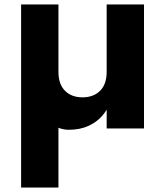

<svg xmlns="http://www.w3.org/2000/svg" viewBox="-20 -578 743 864"><path d="M628 0H460V-558H628ZM479 -128Q467 -88 441 -58Q415 -28 377 -11Q339 6 290 6Q270 6 251.5 0Q233 -6 219 -16L243 -29V266H75V-558H243V-255Q243 -199 272.5 -169.5Q302 -140 351 -140Q401 -140 430.5 -169.5Q460 -199 460 -255Z"/></svg>

Font: Parkinsans Light
Style: Bold
Weight: 700
Version: Version 1.000